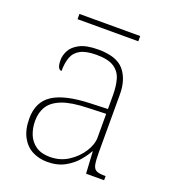

<svg xmlns="http://www.w3.org/2000/svg" viewBox="-125 -757 767 861"><g transform="rotate(20 258.5 -326.5)"><path d="M197 10Q158 10 126 -6.5Q94 -23 75 -58Q56 -93 56 -146Q56 -225 112.5 -262Q169 -299 290 -303L373 -306V-371Q373 -414 364 -446.5Q355 -479 327 -498Q299 -517 242 -517Q193 -517 166 -502.5Q139 -488 129 -460.5Q119 -433 119 -395Q109 -395 103.5 -406Q98 -417 98 -441Q98 -462 110 -485.5Q122 -509 153.5 -525.5Q185 -542 242 -542Q330 -542 365.5 -499.5Q401 -457 401 -386V-110Q401 -73 404.5 -53.5Q408 -34 420 -27Q432 -20 459 -20H466V0H380L374 -104H372Q361 -83 338.5 -56Q316 -29 281 -9.5Q246 10 197 10ZM201 -15Q250 -15 288.5 -40Q327 -65 350 -101Q373 -137 373 -170V-283L287 -280Q209 -278 165 -261Q121 -244 102.5 -214.5Q84 -185 84 -145Q84 -111 95.5 -81.5Q107 -52 133 -33.5Q159 -15 201 -15ZM107 -638V-663H397V-638Z"/></g></svg>

Font: Noto Serif Gujarati Thin
Style: Regular
Weight: 250
Version: Version 2.102